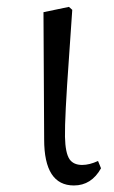

<svg xmlns="http://www.w3.org/2000/svg" viewBox="-20 -534 336 567"><path d="M198.2 13.7Q110.4 13.7 110.4 -122.1L108.4 -498L183.6 -513.7L193.4 -504.9Q189.5 -449.2 183.6 -362.3Q170.9 -186.5 171.9 -129.9Q172.9 -82 185.5 -63.5Q197.3 -46.9 222.7 -46.9Q244.1 -46.9 269.5 -58.6L278.3 -37.1Q250 13.7 198.2 13.7Z"/></svg>

Font: Bpmf Zihi Only R
Style: R
Weight: 400
Foundry: But Ko
Version: Version 1.320